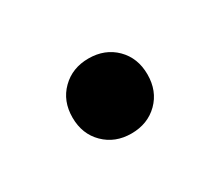

<svg xmlns="http://www.w3.org/2000/svg" viewBox="-44 -200 338 295"><g transform="rotate(-30 125.0 -52.5)"><path d="M125 14Q96.2 14 77.4 -4.6Q58.5 -23.2 58.5 -52.5Q58.5 -81.8 77.4 -100.4Q96.2 -119 125 -119Q154 -119 172.8 -100.4Q191.5 -81.8 191.5 -52.5Q191.5 -23.2 172.8 -4.6Q154 14 125 14Z"/></g></svg>

Font: Space Grotesk Variable Light
Style: Regular
Weight: 300
Designer: Florian Karsten
Foundry: Florian Karsten
Version: Version 2.000